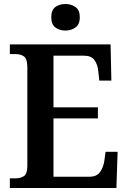

<svg xmlns="http://www.w3.org/2000/svg" viewBox="-20 -935 638 955"><path d="M29 0V-48H58Q83 -48 99.5 -59.5Q116 -71 116 -110V-599Q116 -643 99 -654.5Q82 -666 58 -666H29V-714H530L534 -534H474L469 -579Q466 -614 450 -636Q434 -658 399 -658H246V-401H467V-346H246V-56H425Q461 -56 477.5 -79Q494 -102 499 -135L505 -180H565L559 0ZM306 -783Q275 -783 255 -798.5Q235 -814 235 -849Q235 -885 255 -900Q275 -915 306 -915Q334 -915 355.5 -900Q377 -885 377 -849Q377 -814 355.5 -798.5Q334 -783 306 -783Z"/></svg>

Font: Noto Serif Tamil SemiCondensed SemiBold
Style: Italic
Weight: 600
Width: 4
Italic angle: -12°
Designer: Indian Type Foundry, Tom Grace, and the Monotype Design Team
Foundry: Monotype Imaging Inc.
Version: Version 2.003; ttfautohint (v1.8.4.7-5d5b)